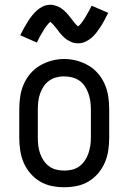

<svg xmlns="http://www.w3.org/2000/svg" viewBox="-20 -779 540 807"><path d="M250 8Q223 8 196.5 2.5Q170 -3 147.5 -16.5Q125 -30 107.5 -50.5Q90 -71 79.5 -95.5Q69 -120 65 -146.5Q61 -173 61 -200V-320Q61 -347 65 -373.5Q69 -400 79.5 -424.5Q90 -449 107.5 -469.5Q125 -490 148 -503.5Q171 -517 197 -524Q223 -531 250 -531Q277 -531 303 -524Q329 -517 352 -503.5Q375 -490 392.5 -469.5Q410 -449 420.5 -424.5Q431 -400 435 -373.5Q439 -347 439 -320V-200Q439 -173 435 -146.5Q431 -120 420.5 -95.5Q410 -71 392.5 -50.5Q375 -30 352.5 -16.5Q330 -3 303.5 2.5Q277 8 250 8ZM250 -62Q267 -62 283.5 -66Q300 -70 313.5 -80Q327 -90 336.5 -104Q346 -118 351.5 -134Q357 -150 359.5 -166.5Q362 -183 362 -200V-320Q362 -337 359.5 -354Q357 -371 351.5 -386.5Q346 -402 336.5 -416.5Q327 -431 313 -440.5Q299 -450 282 -454Q265 -458 248 -458Q232 -458 215.5 -453.5Q199 -449 185.5 -439Q172 -429 163 -415Q154 -401 148.5 -385.5Q143 -370 141 -353.5Q139 -337 139 -320V-200Q139 -183 141 -166.5Q143 -150 148.5 -134Q154 -118 163.5 -104Q173 -90 186.5 -80Q200 -70 216.5 -66Q233 -62 250 -62ZM308 -597Q300 -597 292.5 -598.5Q285 -600 278.5 -603Q272 -606 265 -610Q258 -614 252.5 -619Q247 -624 241 -630Q235 -636 230.5 -642Q226 -648 221.5 -654Q217 -660 211.5 -666.5Q206 -673 201 -678.5Q196 -684 192 -687Q189 -685 187 -683.5Q185 -682 182 -678Q179 -674 177.5 -672.5Q176 -671 174.5 -669Q173 -667 171.5 -664.5Q170 -662 168 -659.5Q166 -657 164.5 -654Q163 -651 161 -648Q159 -645 157 -641.5Q155 -638 153 -634.5Q151 -631 148.5 -627Q146 -623 144 -618.5Q142 -614 139.5 -609.5Q137 -605 135 -600L65 -631Q74 -649 82.5 -664Q91 -679 99 -691.5Q107 -704 115.5 -714.5Q124 -725 135.5 -735.5Q147 -746 161.5 -752.5Q176 -759 192 -759Q200 -759 207.5 -757Q215 -755 221.5 -752.5Q228 -750 235 -745.5Q242 -741 247.5 -736.5Q253 -732 259 -725.5Q265 -719 269.5 -713.5Q274 -708 278.5 -702Q283 -696 288.5 -689Q294 -682 298.5 -677Q303 -672 308 -668Q311 -670 313 -672Q315 -674 318 -677.5Q321 -681 322.5 -682.5Q324 -684 325.5 -686.5Q327 -689 328.5 -691Q330 -693 332 -696Q334 -699 335.5 -701.5Q337 -704 339 -707.5Q341 -711 343 -714Q345 -717 347 -721Q349 -725 351.5 -729Q354 -733 356 -737Q358 -741 360.5 -745.5Q363 -750 365 -755L435 -725Q426 -707 417.5 -691.5Q409 -676 401 -664Q393 -652 384.5 -641Q376 -630 364.5 -620Q353 -610 338.5 -603.5Q324 -597 308 -597Z"/></svg>

Font: Iosevka Slab
Style: Regular
Weight: 400
Monospace: yes
Designer: Belleve Invis
Foundry: Belleve Invis
Version: Version 11.2.4; ttfautohint (v1.8.3)